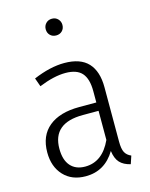

<svg xmlns="http://www.w3.org/2000/svg" viewBox="-115 -825 709 910"><g transform="rotate(-15 239.5 -370.5)"><path d="M425 -28 412 11Q378 3 360 -16.5Q342 -36 337 -74Q286 11 192 11Q124 11 84 -32Q44 -75 44 -145Q44 -227 97 -270.5Q150 -314 246 -314H330V-370Q330 -430 305 -458.5Q280 -487 224 -487Q168 -487 94 -457L79 -499Q162 -534 231 -534Q310 -534 348 -493Q386 -452 386 -374V-107Q386 -71 395 -54Q404 -37 425 -28ZM330 -130V-273H253Q104 -273 104 -147Q104 -92 129.5 -63Q155 -34 201 -34Q286 -34 330 -130ZM270 -711Q270 -693 258.5 -681.5Q247 -670 229 -670Q211 -670 199.5 -681.5Q188 -693 188 -711Q188 -728 199.5 -740Q211 -752 229 -752Q247 -752 258.5 -740Q270 -728 270 -711Z"/></g></svg>

Font: Fira Sans Condensed Light
Style: Regular
Weight: 300
Width: 3
Designer: bBox Type GmbH & Carrois Corporate GbR & Edenspiekermann AG
Foundry: bBox Type GmbH & Carrois Corporate GbR & Edenspiekermann AG
Version: Version 4.301